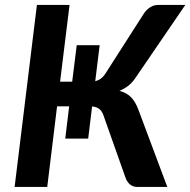

<svg xmlns="http://www.w3.org/2000/svg" viewBox="-20 -742 756 762"><path d="M358 -420 375.5 -562.5H284.5L266.5 -418H218.5L256 -722.5H126.5L38 0H167.5L206.5 -320H254.5L239 -192H330L345.5 -319.5C356.8 -318.5 366.1 -315.4 373.2 -310.2C380.4 -305.1 386.2 -296.5 390.5 -284.5L477.5 -38.5C486.5 -12.8 502.7 0 526 0H644L529.5 -306C521.5 -327.7 511.7 -344.4 500 -356.2C488.3 -368.1 473 -376.5 454 -381.5C466 -386.2 477.3 -392.6 488 -400.8C498.7 -408.9 508.3 -419.3 517 -432L715.5 -722.5H608.5C596.5 -722.5 585.6 -719.3 575.8 -713C565.9 -706.7 557.5 -698.2 550.5 -687.5L399 -451C392.7 -441.3 386.2 -434.2 379.5 -429.5C372.8 -424.8 365.7 -421.7 358 -420Z"/></svg>

Font: Lato
Style: Bold Italic
Weight: 700
Italic angle: -7°
Designer: Lukasz Dziedzic
Foundry: tyPoland Lukasz Dziedzic
Version: Version 2.007; 2014-02-27